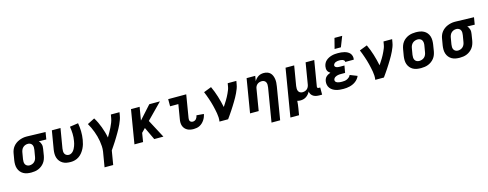

<svg xmlns="http://www.w3.org/2000/svg" viewBox="-28 -1701 7268 2857"><g transform="rotate(-15 3606.0 -272.5)"><path d="M253 8Q221 8 190 2.5Q159 -3 132.5 -18Q106 -33 87 -56.5Q68 -80 58.5 -109Q49 -138 48.5 -170Q48 -202 53 -234L70 -334Q74 -361 84.5 -387.5Q95 -414 113 -437Q131 -460 155 -477.5Q179 -495 205 -505.5Q231 -516 258.5 -522Q286 -528 313 -528H331L612 -520L594 -410L479 -413Q491 -401 499 -386.5Q507 -372 511.5 -355.5Q516 -339 515.5 -321.5Q515 -304 512 -286L496 -186Q491 -159 481 -132Q471 -105 453.5 -81.5Q436 -58 412.5 -40Q389 -22 362.5 -11Q336 0 308 4Q280 8 253 8ZM254 -102Q274 -102 294 -109Q314 -116 329.5 -130.5Q345 -145 353.5 -164.5Q362 -184 365 -204L382 -304Q385 -323 385 -342.5Q385 -362 377.5 -379Q370 -396 354.5 -406Q339 -416 320 -418H307Q287 -418 267.5 -410Q248 -402 233.5 -387.5Q219 -373 211 -354Q203 -335 200 -316L183 -216Q180 -196 180.5 -175.5Q181 -155 190 -138Q199 -121 216.5 -111.5Q234 -102 254 -102Z M861 8Q828 8 797 2.5Q766 -3 740 -18Q714 -33 695 -56.5Q676 -80 666.5 -109Q657 -138 656.5 -170Q656 -202 661 -234L709 -520H842L791 -216Q788 -196 788.5 -175.5Q789 -155 797.5 -138Q806 -121 823.5 -111.5Q841 -102 861 -102Q880 -102 898 -112Q916 -122 929 -137.5Q942 -153 951 -170.5Q960 -188 967 -206.5Q974 -225 978.5 -243.5Q983 -262 986 -281Q996 -337 994 -392.5Q992 -448 983 -502L1113 -521Q1124 -459 1125.5 -394.5Q1127 -330 1116 -264Q1111 -232 1101.5 -199.5Q1092 -167 1076.5 -136.5Q1061 -106 1039 -78Q1017 -50 988 -30Q959 -10 926 -1Q893 8 861 8Z M1457 215H1324L1363 -18Q1369 -59 1366.5 -100Q1364 -141 1357.5 -180Q1351 -219 1340.5 -257Q1330 -295 1316.5 -331.5Q1303 -368 1286.5 -403Q1270 -438 1251 -471L1363 -528Q1386 -491 1405 -451.5Q1424 -412 1439 -371Q1454 -330 1466.5 -287.5Q1479 -245 1487 -201Q1506 -233 1524.5 -265.5Q1543 -298 1559.5 -331.5Q1576 -365 1589.5 -399Q1603 -433 1609 -468L1618 -520H1751L1742 -468Q1737 -437 1725.5 -406Q1714 -375 1700.5 -345Q1687 -315 1671 -285.5Q1655 -256 1638 -227Q1621 -198 1603.5 -169Q1586 -140 1568 -112Q1550 -84 1531 -56Q1512 -28 1493 0Z M2147 0 2055 -195 1997 -136 1975 0H1842L1928 -520H2061L2027 -317L2210 -520H2374L2139 -281L2288 0Z M2754 8Q2728 8 2703 3.5Q2678 -1 2656.5 -13Q2635 -25 2619 -43.5Q2603 -62 2595 -85.5Q2587 -109 2586.5 -135Q2586 -161 2591 -187L2628 -410H2501V-520H2779L2721 -169Q2719 -156 2720 -143.5Q2721 -131 2728 -121Q2735 -111 2746.5 -106.5Q2758 -102 2771 -102Q2785 -102 2799 -108.5Q2813 -115 2822.5 -126.5Q2832 -138 2837.5 -151.5Q2843 -165 2845 -179L2957 -170Q2953 -147 2944 -124Q2935 -101 2921 -80Q2907 -59 2888.5 -41.5Q2870 -24 2848 -12.5Q2826 -1 2801.5 3.5Q2777 8 2754 8Z M3152 0Q3157 -33 3155.5 -65Q3154 -97 3148.5 -128Q3143 -159 3136.5 -189Q3130 -219 3122.5 -249.5Q3115 -280 3106 -309.5Q3097 -339 3087 -368Q3077 -397 3066.5 -425.5Q3056 -454 3044 -482L3163 -528Q3200 -449 3226 -364.5Q3252 -280 3270 -193Q3284 -215 3298.5 -237Q3313 -259 3326.5 -281Q3340 -303 3352 -326Q3364 -349 3375 -372.5Q3386 -396 3395.5 -420Q3405 -444 3409 -468L3418 -520H3551L3542 -468Q3537 -436 3525 -405Q3513 -374 3499 -344Q3485 -314 3468.5 -284.5Q3452 -255 3434.5 -226Q3417 -197 3399 -168.5Q3381 -140 3362.5 -112Q3344 -84 3324.5 -56Q3305 -28 3285 0Z M3896 215 3982 -304Q3985 -324 3985 -344Q3985 -364 3977.5 -381Q3970 -398 3953 -408Q3936 -418 3916 -418Q3898 -418 3879.5 -413Q3861 -408 3846 -396Q3831 -384 3822 -366.5Q3813 -349 3811 -332L3756 0H3623L3709 -520H3842L3829 -441Q3840 -461 3855.5 -477.5Q3871 -494 3890 -506Q3909 -518 3930.5 -523Q3952 -528 3973 -528Q4002 -528 4028 -519.5Q4054 -511 4072.5 -493Q4091 -475 4101.5 -450Q4112 -425 4116 -398Q4120 -371 4118.5 -342.5Q4117 -314 4112 -286L4029 215Z M4187 215 4309 -520H4442L4391 -216Q4388 -196 4388.5 -176Q4389 -156 4396.5 -139Q4404 -122 4421 -112Q4438 -102 4458 -102Q4476 -102 4494 -107Q4512 -112 4527 -124Q4542 -136 4551 -153.5Q4560 -171 4563 -188L4618 -520H4751L4686 -129Q4685 -123 4685.5 -118Q4686 -113 4689.5 -109Q4693 -105 4698 -103.5Q4703 -102 4709 -102H4731V8H4690Q4665 8 4641 3.5Q4617 -1 4597.5 -13Q4578 -25 4565 -45Q4552 -65 4550 -89Q4539 -68 4523.5 -49.5Q4508 -31 4488 -17.5Q4468 -4 4445 2Q4422 8 4400 8Q4387 8 4374.5 6.5Q4362 5 4350 1Q4349 28 4345.5 54.5Q4342 81 4338 108L4320 215Z M5062 8Q5033 8 5004 5Q4975 2 4948.5 -6Q4922 -14 4898.5 -28.5Q4875 -43 4858.5 -65Q4842 -87 4836 -115Q4830 -143 4835 -172Q4838 -190 4846 -207.5Q4854 -225 4868 -238Q4882 -251 4899.5 -260Q4917 -269 4934 -275Q4921 -284 4909.5 -295Q4898 -306 4892 -320.5Q4886 -335 4885 -352Q4884 -369 4887 -386Q4891 -410 4902.5 -432.5Q4914 -455 4933.5 -472Q4953 -489 4975.5 -500Q4998 -511 5022 -517.5Q5046 -524 5070 -526Q5094 -528 5117 -528Q5143 -528 5167.5 -525.5Q5192 -523 5215.5 -517Q5239 -511 5261 -499.5Q5283 -488 5298 -470.5Q5313 -453 5319.5 -429Q5326 -405 5322 -380L5320 -373H5188L5189 -374Q5191 -388 5181.5 -397Q5172 -406 5160 -410.5Q5148 -415 5135 -416.5Q5122 -418 5108 -418Q5095 -418 5081 -416Q5067 -414 5054 -409Q5041 -404 5030 -393Q5019 -382 5017 -369Q5015 -360 5019 -352Q5023 -344 5029.5 -339Q5036 -334 5044.5 -331.5Q5053 -329 5062 -327.5Q5071 -326 5080 -325.5Q5089 -325 5098 -325H5164L5145 -216H5079Q5068 -216 5056.5 -215.5Q5045 -215 5034 -212.5Q5023 -210 5011.5 -206Q5000 -202 4990 -195.5Q4980 -189 4973 -179Q4966 -169 4964 -158Q4962 -146 4967 -135.5Q4972 -125 4981 -119Q4990 -113 5001 -109.5Q5012 -106 5024 -104Q5036 -102 5047.5 -101.5Q5059 -101 5071 -101Q5090 -101 5109 -103.5Q5128 -106 5146 -114.5Q5164 -123 5179.5 -137Q5195 -151 5202 -169L5313 -125Q5304 -102 5287.5 -81.5Q5271 -61 5250.5 -45.5Q5230 -30 5206.5 -19.5Q5183 -9 5159 -3Q5135 3 5110.5 5.5Q5086 8 5062 8ZM5086 -600 5127 -760H5246L5183 -600Z M5552 0Q5557 -33 5555.5 -65Q5554 -97 5548.5 -128Q5543 -159 5536.5 -189Q5530 -219 5522.5 -249.5Q5515 -280 5506 -309.5Q5497 -339 5487 -368Q5477 -397 5466.5 -425.5Q5456 -454 5444 -482L5563 -528Q5600 -449 5626 -364.5Q5652 -280 5670 -193Q5684 -215 5698.5 -237Q5713 -259 5726.5 -281Q5740 -303 5752 -326Q5764 -349 5775 -372.5Q5786 -396 5795.5 -420Q5805 -444 5809 -468L5818 -520H5951L5942 -468Q5937 -436 5925 -405Q5913 -374 5899 -344Q5885 -314 5868.5 -284.5Q5852 -255 5834.5 -226Q5817 -197 5799 -168.5Q5781 -140 5762.5 -112Q5744 -84 5724.5 -56Q5705 -28 5685 0Z M6257 8Q6224 8 6192.5 2.5Q6161 -3 6134.5 -17.5Q6108 -32 6088.5 -55.5Q6069 -79 6059 -108Q6049 -137 6048.5 -169.5Q6048 -202 6053 -234L6070 -334Q6075 -362 6085 -389Q6095 -416 6112.5 -439.5Q6130 -463 6154.5 -481Q6179 -499 6206 -509.5Q6233 -520 6261 -524Q6289 -528 6316 -528Q6349 -528 6380.5 -522.5Q6412 -517 6439 -502.5Q6466 -488 6485.5 -464.5Q6505 -441 6514.5 -412Q6524 -383 6524.5 -350.5Q6525 -318 6520 -286L6504 -186Q6499 -158 6489 -131Q6479 -104 6461 -80.5Q6443 -57 6418.5 -39Q6394 -21 6367.5 -10.5Q6341 0 6312.5 4Q6284 8 6257 8ZM6257 -102Q6278 -102 6298.5 -108.5Q6319 -115 6335.5 -129.5Q6352 -144 6361 -164Q6370 -184 6373 -204L6390 -304Q6394 -325 6392.5 -345.5Q6391 -366 6382 -383Q6373 -400 6355 -409Q6337 -418 6317 -418Q6296 -418 6275.5 -411.5Q6255 -405 6238.5 -390.5Q6222 -376 6212.5 -356Q6203 -336 6200 -316L6183 -216Q6180 -195 6181 -174.5Q6182 -154 6191.5 -137Q6201 -120 6219 -111Q6237 -102 6257 -102Z M6853 8Q6821 8 6790 2.5Q6759 -3 6732.5 -18Q6706 -33 6687 -56.5Q6668 -80 6658.5 -109Q6649 -138 6648.5 -170Q6648 -202 6653 -234L6670 -334Q6674 -361 6684.5 -387.5Q6695 -414 6713 -437Q6731 -460 6755 -477.5Q6779 -495 6805 -505.5Q6831 -516 6858.5 -522Q6886 -528 6913 -528H6931L7212 -520L7194 -410L7079 -413Q7091 -401 7099 -386.5Q7107 -372 7111.5 -355.5Q7116 -339 7115.5 -321.5Q7115 -304 7112 -286L7096 -186Q7091 -159 7081 -132Q7071 -105 7053.5 -81.5Q7036 -58 7012.5 -40Q6989 -22 6962.5 -11Q6936 0 6908 4Q6880 8 6853 8ZM6854 -102Q6874 -102 6894 -109Q6914 -116 6929.5 -130.5Q6945 -145 6953.5 -164.5Q6962 -184 6965 -204L6982 -304Q6985 -323 6985 -342.5Q6985 -362 6977.5 -379Q6970 -396 6954.5 -406Q6939 -416 6920 -418H6907Q6887 -418 6867.5 -410Q6848 -402 6833.5 -387.5Q6819 -373 6811 -354Q6803 -335 6800 -316L6783 -216Q6780 -196 6780.5 -175.5Q6781 -155 6790 -138Q6799 -121 6816.5 -111.5Q6834 -102 6854 -102Z"/></g></svg>

Font: Iosevka Extrabold Extended
Style: Italic
Weight: 800
Width: 7
Italic angle: -9°
Monospace: yes
Designer: Belleve Invis
Foundry: Belleve Invis
Version: Version 32.5.0; ttfautohint (v1.8.4)